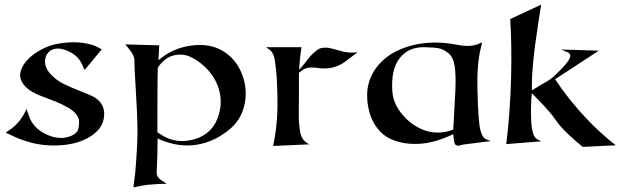

<svg xmlns="http://www.w3.org/2000/svg" viewBox="-20 -620 2724 826"><path d="M344 -319 332 -345Q317 -378 280.5 -396.5Q244 -415 217 -410Q199 -407 187.5 -394Q176 -381 174 -362Q171 -330 197 -302Q223 -274 254 -259Q285 -244 328 -227Q371 -210 382 -204Q432 -176 428 -122Q424 -62 357 -26Q299 6 210 6Q121 6 33 -36L4 -50Q33 -66 55 -90Q79 -116 94 -151L105 -120Q123 -69 177 -43Q231 -17 277 -32Q295 -38 304.5 -46.5Q314 -55 316.5 -63.5Q319 -72 320 -88Q322 -108 310 -125.5Q298 -143 272 -157.5Q246 -172 226.5 -180Q207 -188 173 -201Q166 -204 162 -205Q112 -223 88 -249Q64 -275 67 -302.5Q70 -330 93.5 -357.5Q117 -385 158 -407Q196 -428 245 -434.5Q294 -441 333 -436Q372 -431 394 -420L418 -408Z M662 -361Q722 -413 802.5 -424Q883 -435 940 -400Q994 -367 1019.5 -305Q1045 -243 1033.5 -178Q1022 -113 976 -71Q910 -12 830 2Q750 16 665 -21L658 -25Q658 49 654 121Q653 141 672 154L697 171Q668 170 615 175Q591 178 554 186L562 121Q572 1 571.5 -62.5Q571 -126 564.5 -228Q558 -330 558 -364Q558 -380 537 -407L519 -429L665 -425L662 -368ZM657 -51 676 -39Q734 -2 805 -18Q876 -34 908 -93Q939 -158 925.5 -221Q912 -284 862 -332Q830 -362 796.5 -376.5Q763 -391 725 -381Q687 -371 659 -329Q657 -287 657 -51Z M1266 -307Q1266 -307 1266 -206Q1266 -197 1265.5 -159.5Q1265 -122 1265.5 -108Q1266 -94 1269 -68Q1272 -42 1279 -28.5Q1286 -15 1298 -7L1310 1L1155 8Q1178 -99 1173 -220Q1173 -228 1171.5 -263.5Q1170 -299 1168.5 -312Q1167 -325 1164 -349Q1161 -373 1155.5 -385.5Q1150 -398 1142 -404L1125 -417H1277Q1269 -365 1267 -319L1287 -343Q1291 -348 1303.5 -364Q1316 -380 1322 -385.5Q1328 -391 1339 -400.5Q1350 -410 1361 -413Q1372 -416 1386 -415Q1401 -414 1438 -403Q1475 -392 1500 -394L1518 -395L1468 -357Q1421 -321 1360 -326Q1339 -330 1316 -329.5Q1293 -329 1277 -315Z M1930 -63Q1931 -92 1939 -230Q1942 -297 1936 -336Q1930 -375 1908 -392Q1886 -409 1867 -412.5Q1848 -416 1805 -417Q1736 -418 1698.5 -368.5Q1661 -319 1668 -227Q1671 -174 1712.5 -125.5Q1754 -77 1809.5 -58.5Q1865 -40 1923 -60ZM1930 -43 1928 -42Q1885 -21 1838.5 -9.5Q1792 2 1744 -1.5Q1696 -5 1657.5 -23.5Q1619 -42 1592 -85Q1565 -128 1560 -192Q1554 -273 1604 -335.5Q1654 -398 1748 -423.5Q1842 -449 1954 -426Q2005 -417 2038 -431L2054 -438L2048 -412Q2031 -340 2034 -236Q2037 -96 2047 -59Q2056 -27 2071 -21L2091 -13L1972 2Q1969 3 1963 4.5Q1957 6 1954 6.5Q1951 7 1946.5 6Q1942 5 1939 2Q1933 -2 1930 -43Z M2268 -219Q2262 -161 2265.5 -97Q2269 -33 2291 -21L2308 -12L2158 0Q2175 -136 2179 -293Q2182 -429 2175 -538L2308 -600L2301 -555Q2300 -551 2295.5 -520Q2291 -489 2290.5 -484.5Q2290 -480 2286 -454Q2282 -428 2281.5 -421.5Q2281 -415 2278 -393Q2275 -371 2274.5 -361.5Q2274 -352 2272 -332.5Q2270 -313 2269.5 -299.5Q2269 -286 2268.5 -267.5Q2268 -249 2268 -231L2299 -250Q2306 -255 2317.5 -261Q2329 -267 2334.5 -270.5Q2340 -274 2349 -280.5Q2358 -287 2367.5 -296Q2377 -305 2389 -317Q2401 -329 2408.5 -337.5Q2416 -346 2425 -359Q2434 -372 2433.5 -381Q2433 -390 2422 -395L2394 -407L2556 -402L2368 -279Q2429 -188 2501 -112Q2558 -51 2629 5L2487 12Q2485 11 2459.5 -11Q2434 -33 2411 -56Q2388 -79 2372 -102Q2357 -124 2337 -146.5Q2317 -169 2294.5 -192Q2272 -215 2268 -219Z"/></svg>

Font: Roman Uncial Modern
Style: Medium
Weight: 500
Version: Version 001.000